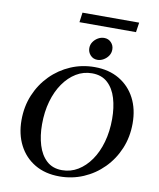

<svg xmlns="http://www.w3.org/2000/svg" viewBox="-104 -1073 962 1164"><g transform="rotate(10 376.5 -491.0)"><path d="M439 -680Q527 -680 591 -642Q655 -604 689.5 -537.5Q724 -471 724 -383Q724 -299 694 -227.5Q664 -156 611 -102.5Q558 -49 489 -19.5Q420 10 342 10Q254 10 190 -28Q126 -66 91.5 -133Q57 -200 57 -287Q57 -371 87 -442.5Q117 -514 170 -567.5Q223 -621 292 -650.5Q361 -680 439 -680ZM351 -30Q404 -30 448.5 -57Q493 -84 526.5 -132Q560 -180 578.5 -245.5Q597 -311 597 -388Q597 -458 580 -515Q563 -572 526 -606Q489 -640 430 -640Q377 -640 332.5 -613Q288 -586 254.5 -538Q221 -490 202.5 -425Q184 -360 184 -283Q184 -213 201.5 -155.5Q219 -98 256 -64Q293 -30 351 -30ZM446 -726Q420 -726 403 -744.5Q386 -763 386 -788Q386 -809 397.5 -826Q409 -843 427 -853.5Q445 -864 465 -864Q491 -864 508 -846Q525 -828 525 -803Q525 -782 514 -765Q503 -748 484.5 -737Q466 -726 446 -726ZM308 -992H657L648 -932H300Z"/></g></svg>

Font: Brygada 1918 SemiBold
Style: Italic
Weight: 600
Italic angle: -8°
Designer: Mateusz Machalski | Borys Kosmynka | Przemek Hoffer
Foundry: NIEPODLEGLA 2018
Version: Version 3.006